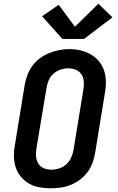

<svg xmlns="http://www.w3.org/2000/svg" viewBox="-20 -1012 640 1040"><path d="M255 8Q224 8 193.5 2.5Q163 -3 137.5 -17.5Q112 -32 93 -55Q74 -78 65 -106Q56 -134 55.5 -165.5Q55 -197 61 -228L114 -553Q119 -580 129 -606.5Q139 -633 156 -656Q173 -679 196.5 -696.5Q220 -714 246.5 -724.5Q273 -735 300 -740.5Q327 -746 355 -746Q386 -746 416 -739Q446 -732 471.5 -717.5Q497 -703 516 -680Q535 -657 544 -629Q553 -601 553.5 -569.5Q554 -538 548 -507L495 -182Q490 -155 480.5 -128.5Q471 -102 453.5 -79Q436 -56 412.5 -38.5Q389 -21 363 -10.5Q337 0 309.5 4Q282 8 255 8ZM257 -93Q279 -93 300 -99.5Q321 -106 338 -121Q355 -136 364.5 -156.5Q374 -177 378 -199L431 -523Q435 -545 434 -567.5Q433 -590 422.5 -607.5Q412 -625 392 -633.5Q372 -642 350 -642Q329 -642 308 -635Q287 -628 270 -613Q253 -598 244 -577.5Q235 -557 232 -536L178 -212Q174 -190 175 -168Q176 -146 186.5 -128Q197 -110 216 -101.5Q235 -93 257 -93ZM435 -801H318L208 -924L298 -986L386 -867L513 -992L589 -918Z"/></svg>

Font: Iosevka Slab Extended
Style: Bold Italic
Weight: 700
Width: 7
Italic angle: -9°
Monospace: yes
Designer: Belleve Invis
Foundry: Belleve Invis
Version: Version 11.1.0; ttfautohint (v1.8.3)